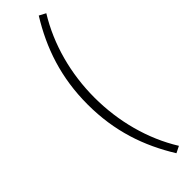

<svg xmlns="http://www.w3.org/2000/svg" viewBox="-337 -803 989 989"><g transform="rotate(-45 157.5 -308.5)"><path d="M242 193 278 175C191 35 146 -135 146 -308C146 -481 191 -650 278 -791L242 -810C151 -663 96 -503 96 -308C96 -113 151 46 242 193Z"/></g></svg>

Font: Genne Gothic Light
Style: Regular
Weight: 300
Designer: Ryoko NISHIZUKA (kana & ideographs); Paul D. Hunt (Latin, Greek & Cyrillic); Wenlong ZHANG (bopomofo); Sandoll Communica
Foundry: Adobe Systems Incorporated
Version: Version 1.004;PS 1.004;hotconv 16.6.51;makeotf.lib2.5.65220